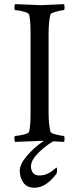

<svg xmlns="http://www.w3.org/2000/svg" viewBox="-20 -666 379 905"><path d="M282.2 -646.5Q284.2 -640.6 284.2 -629.4Q284.2 -618.2 280.3 -618.2Q270.5 -618.2 245.1 -611.3Q219.7 -604.5 217.8 -597.7Q209 -563.5 209 -506.8V-135.7Q209 -79.1 217.8 -44.9Q219.7 -38.1 245.1 -31.7Q270.5 -25.4 280.3 -25.4Q284.2 -25.4 284.2 -14.2Q284.2 -2.9 282.2 2.9Q238.3 0 230.5 0Q191.4 23.4 158.7 56.6Q126 89.8 126 119.1Q126 134.8 134.8 147.9Q143.6 161.1 165.5 161.1Q187.5 161.1 206.1 151.9Q224.6 142.6 234.4 133.3Q244.1 124 246.6 124Q249 124 249 136.7Q249 149.4 245.1 154.3Q196.3 218.8 142.6 218.8Q106.4 218.8 89.8 194.3Q73.2 169.9 73.2 138.7Q73.2 107.4 107.4 67.9Q141.6 28.3 186.5 -2H168.9Q164.1 -2 51.8 2.9Q47.9 -1 47.9 -13.2Q47.9 -25.4 51.8 -25.4Q64.5 -25.4 89.4 -31.2Q114.3 -37.1 117.2 -44.9Q124 -71.3 124 -131.8V-510.7Q124 -571.3 117.2 -597.7Q114.3 -605.5 89.4 -611.8Q64.5 -618.2 51.8 -618.2Q47.9 -618.2 47.9 -630.4Q47.9 -642.6 51.8 -646.5Q164.1 -641.6 174.3 -641.6Q184.6 -641.6 282.2 -646.5Z"/></svg>

Font: CrimsonText-Roman
Style: Roman
Weight: 400
Version: Version 0.13